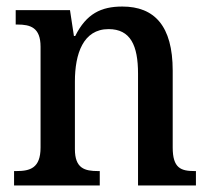

<svg xmlns="http://www.w3.org/2000/svg" viewBox="-20 -567 644 587"><path d="M23 0H285V-44H280C239 -44 209 -52 209 -111V-318C209 -402 234 -478 312 -478C379 -478 402 -428 402 -342V0H579V-44H575C533 -44 508 -53 508 -116V-351C508 -488 452 -547 354 -547C289 -547 244 -525 210 -457H206L194 -536H28V-492H33C73 -492 104 -483 104 -424V-116C104 -53 72 -44 30 -44H23Z"/></svg>

Font: Noto Serif Ethiopic SemiCondensed Medium
Style: Regular
Weight: 500
Width: 4
Designer: Monotype Design Team
Foundry: Monotype Imaging Inc.
Version: Version 2.102